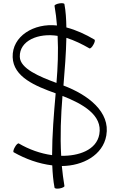

<svg xmlns="http://www.w3.org/2000/svg" viewBox="-20 -991 718 1183"><path d="M64 -53C138 -11 219 18 302 28C304 77 308 123 316 165C317 171 331 173 348 170C365 167 378 160 377 155C370 114 365 73 361 32C490 31 614 -35 635 -156C661 -302 522 -407 371 -464C379 -559 387 -662 389 -758C439 -742 486 -719 531 -693C536 -690 547 -700 555 -715C564 -730 567 -744 562 -747C508 -779 450 -806 389 -822C388 -875 385 -923 377 -965C377 -971 362 -973 345 -970C328 -967 315 -960 316 -955C323 -914 328 -874 331 -834C189 -850 54 -768 58 -639C62 -516 198 -461 323 -416C312 -292 301 -158 301 -35C229 -45 159 -70 96 -107C91 -110 80 -100 72 -85C63 -70 60 -56 64 -53ZM102 -641C99 -741 217 -789 335 -770C340 -674 336 -577 328 -480C223 -519 104 -568 102 -641ZM592 -164C575 -66 464 -29 357 -31C350 -153 355 -277 365 -400C490 -351 613 -282 592 -164Z"/></svg>

Font: Nupuram ExtraLight
Style: Regular
Weight: 200
Designer: Santhosh Thottingal (santhosh.thottingal@gmail.com)
Foundry: SMC
Version: Version 1.000